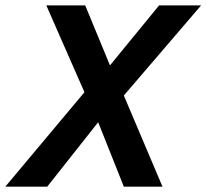

<svg xmlns="http://www.w3.org/2000/svg" viewBox="-59 -696 770 716"><path d="M-39.1 0 255.9 -352.1 113.8 -675.8H258.8L351.1 -452.1L534.2 -675.8H690.9L402.8 -339.8L546.9 0H402.8L307.1 -240.2L117.2 0Z"/></svg>

Font: Lorenzo Sans
Style: Bold Italic
Weight: 700
Italic angle: -12°
Foundry: Intel Corporation
Version: Version 1.00; ttfautohint (v1.5)